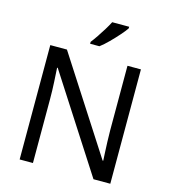

<svg xmlns="http://www.w3.org/2000/svg" viewBox="-134 -1051 1027 1158"><g transform="rotate(15 380.0 -472.0)"><path d="M663 0H558L176 -593H172Q174 -558 177 -506Q180 -454 180 -399V0H97V-714H201L582 -123H586Q585 -139 583.5 -171Q582 -203 580.5 -241Q579 -279 579 -311V-714H663ZM528 -934Q516 -916 491 -887.5Q466 -859 437.5 -830.5Q409 -802 385 -784H327V-796Q342 -815 359.5 -841Q377 -867 394 -894.5Q411 -922 422 -944H528Z"/></g></svg>

Font: Noto Sans Old South Arabian
Style: Regular
Weight: 400
Designer: Monotype Design Team
Foundry: Monotype Imaging Inc.
Version: Version 2.001; ttfautohint (v1.8.4.7-5d5b)